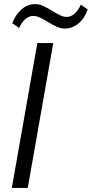

<svg xmlns="http://www.w3.org/2000/svg" viewBox="-20 -921 450 941"><path d="M38 0 163 -710H241L116 0ZM297 -781Q278 -781 257.5 -790.5Q237 -800 216.5 -812.5Q196 -825 177.5 -834Q159 -843 143 -843Q123 -843 104.5 -827.5Q86 -812 74 -784L40 -807Q57 -851 86.5 -876Q116 -901 153 -901Q172 -901 192.5 -891.5Q213 -882 233 -869.5Q253 -857 272 -847.5Q291 -838 307 -838Q327 -838 345.5 -854Q364 -870 376 -898L410 -875Q394 -830 364 -805.5Q334 -781 297 -781Z"/></svg>

Font: Livvic
Style: Italic
Weight: 400
Italic angle: -10°
Designer: Jacques Le Bailly, Baron von Fonthausen
Version: Version 1.001; ttfautohint (v1.8.2)